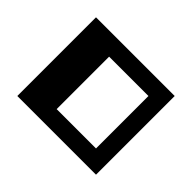

<svg xmlns="http://www.w3.org/2000/svg" viewBox="-147 -1147 1294 1294"><g transform="rotate(45 500.0 -500.0)"><path d="M375 -250H750V-750H375ZM875 -125H125V-875H875Z"/></g></svg>

Font: Picon
Style: Regular
Weight: 400
Designer: yne
Foundry: yne
Version: Version 21.02.27; git-deadbeef-release